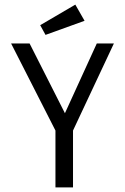

<svg xmlns="http://www.w3.org/2000/svg" viewBox="-20 -811 540 831"><path d="M220 -246 28 -623H108L261 -321L399 -623H473L296 -246V0H220ZM154 -702 306 -791 346 -721 177 -660Z"/></svg>

Font: Vazir Code
Style: Code
Weight: 400
Foundry: DejaVu fonts team - Redesigned by Saber Rastikerdar
Version: Version 1.1.2